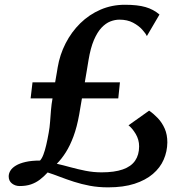

<svg xmlns="http://www.w3.org/2000/svg" viewBox="-20 -776 776 806"><path d="M434 10.5Q392.5 10.5 357 3.8Q321.5 -3 290.5 -13Q259.5 -23 232.2 -33.5Q205 -44 180 -52Q164.5 -35 147.5 -22Q130.5 -9 110 -2Q89.5 5 62.5 5Q44 5 30.2 -5.8Q16.5 -16.5 16.5 -35.5Q16.5 -48 23.8 -59.8Q31 -71.5 46.8 -81Q62.5 -90.5 87.5 -96.2Q112.5 -102 148 -102Q156 -110.5 162.2 -127Q168.5 -143.5 174 -167Q179.5 -190.5 184.5 -219Q188.5 -240.5 190.2 -264.2Q192 -288 194 -313.2Q196 -338.5 200.5 -363H108.5L116.5 -430.5H211.5Q213.5 -441.5 215.2 -452Q217 -462.5 218.8 -472.8Q220.5 -483 222 -492.5Q231 -546.5 255.5 -594.2Q280 -642 317.2 -678.5Q354.5 -715 402 -735.5Q449.5 -756 504 -756Q558 -756 591.2 -746.2Q624.5 -736.5 649.5 -715L596.5 -624.5Q592 -635 577.2 -651.5Q562.5 -668 538.5 -680.8Q514.5 -693.5 481.5 -693.5Q462.5 -693.5 443.2 -686Q424 -678.5 406.2 -659.8Q388.5 -641 374.2 -607.8Q360 -574.5 351.5 -523Q348 -502.5 344.2 -478.8Q340.5 -455 336 -430.5H483.5L476.5 -363H324Q321 -346.5 318.2 -329.2Q315.5 -312 312.5 -295.5Q303 -242.5 288.5 -203.5Q274 -164.5 256.2 -136.5Q238.5 -108.5 218.5 -88.5Q245 -82.5 275.8 -74Q306.5 -65.5 339.5 -59Q372.5 -52.5 406.5 -52.5Q460.5 -52.5 495.5 -64.8Q530.5 -77 547.2 -101.5Q564 -126 564 -161.5Q564 -190 549.5 -214Q535 -238 519.5 -250L606 -311.5Q625 -298.5 642.8 -279.8Q660.5 -261 671.5 -236Q682.5 -211 682.5 -178Q682 -140 667.2 -106Q652.5 -72 621.8 -45.8Q591 -19.5 544.5 -4.5Q498 10.5 434 10.5Z"/></svg>

Font: Merriweather 36pt SemiBold
Style: Italic
Weight: 600
Italic angle: -7.8°
Version: Version 2.101